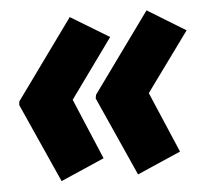

<svg xmlns="http://www.w3.org/2000/svg" viewBox="-42 -568 625 583"><g transform="rotate(-5 270.5 -277.0)"><path d="M356 -30 248 -271 250 -282 425 -524 541 -453 410 -273 489 -88ZM123 -30 15 -271 16 -282 191 -524 308 -453 178 -273 256 -88Z"/></g></svg>

Font: Noto Sans Display Condensed Black
Style: Italic
Weight: 900
Width: 3
Italic angle: -192°
Designer: Monotype Design Team
Foundry: Monotype Imaging Inc.
Version: Version 1.900